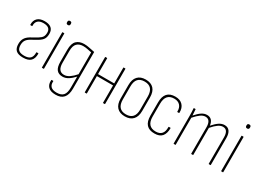

<svg xmlns="http://www.w3.org/2000/svg" viewBox="-38 -1344 3013 2242"><g transform="rotate(30 1468.0 -222.5)"><path d="M170 8Q105 8 75 -19Q45 -46 45 -104Q45 -149 62.5 -179.5Q80 -210 119 -234L210 -286Q246 -308 259 -329.5Q272 -351 272 -387Q272 -461 179 -461Q129 -461 104.5 -437Q80 -413 82 -369Q82 -364 78 -364H58Q54 -364 54 -368Q52 -425 84.5 -456.5Q117 -488 180 -488Q300 -488 300 -387Q300 -343 283.5 -315.5Q267 -288 225 -263L135 -212Q102 -192 87.5 -167.5Q73 -143 73 -105Q73 -60 96 -39Q119 -18 171 -18Q228 -18 252.5 -43Q277 -68 276 -121Q276 -126 280 -126H300Q304 -126 304 -121Q305 -57 273 -24.5Q241 8 170 8Z M425 0Q421 0 421 -4V-476Q421 -480 425 -480H445Q449 -480 449 -476V-4Q449 0 445 0ZM435 -584Q411 -584 411 -608V-615Q411 -638 435 -638Q459 -638 459 -615V-608Q459 -584 435 -584Z M715 193Q647 193 615.5 160.5Q584 128 589 71Q589 66 593 66H613Q616 66 616 71Q612 117 636.5 141.5Q661 166 716 166Q776 166 803.5 134.5Q831 103 831 30V-32Q831 -53 831 -74Q831 -95 831 -116V-117Q794 -76 757 -53Q720 -30 681 -30Q627 -30 600.5 -63.5Q574 -97 574 -168V-330Q574 -416 611.5 -452Q649 -488 714 -488Q749 -488 784.5 -480Q820 -472 859 -465V30Q859 195 715 193ZM686 -57Q722 -57 758 -81.5Q794 -106 831 -149V-443Q802 -449 773.5 -455Q745 -461 715 -461Q663 -461 632.5 -431Q602 -401 602 -330V-171Q602 -57 686 -57Z M1003 0Q999 0 999 -4V-476Q999 -480 1003 -480H1023Q1027 -480 1027 -476V-264H1245V-476Q1245 -480 1249 -480H1268Q1273 -480 1273 -476V-4Q1273 0 1268 0H1249Q1245 0 1245 -4V-237H1027V-4Q1027 0 1023 0Z M1543 8Q1473 8 1435.5 -32Q1398 -72 1398 -149V-330Q1398 -407 1435.5 -447.5Q1473 -488 1543 -488Q1614 -488 1651.5 -448Q1689 -408 1689 -330V-149Q1689 -73 1651.5 -32.5Q1614 8 1543 8ZM1543 -19Q1661 -19 1661 -152V-328Q1661 -461 1543 -461Q1426 -461 1426 -328V-152Q1426 -19 1543 -19Z M1944 8Q1799 10 1799 -150V-328Q1799 -488 1942 -488Q2007 -488 2042.5 -450.5Q2078 -413 2076 -349Q2076 -343 2072 -343H2052Q2048 -343 2048 -348Q2050 -400 2022 -430.5Q1994 -461 1942 -461Q1827 -461 1827 -326V-152Q1827 -19 1944 -19Q2051 -19 2048 -139Q2048 -144 2052 -144H2071Q2076 -144 2076 -140Q2076 -68 2044 -30Q2012 8 1944 8Z M2201 0Q2197 0 2197 -4V-368Q2197 -426 2193 -475Q2193 -480 2197 -480H2215Q2219 -480 2219 -476Q2223 -437 2224 -396Q2264 -442 2298.5 -465Q2333 -488 2370 -488Q2409 -488 2431.5 -464Q2454 -440 2459 -395Q2500 -442 2535 -465Q2570 -488 2607 -488Q2652 -488 2675 -456Q2698 -424 2698 -365V-4Q2698 0 2694 0H2675Q2670 0 2670 -4V-361Q2670 -408 2653 -434.5Q2636 -461 2600 -461Q2569 -461 2536 -438Q2503 -415 2462 -367V-4Q2462 0 2458 0H2438Q2434 0 2434 -4V-361Q2434 -408 2417 -434.5Q2400 -461 2363 -461Q2332 -461 2299.5 -438Q2267 -415 2225 -367V-4Q2225 0 2221 0Z M2842 0Q2838 0 2838 -4V-476Q2838 -480 2842 -480H2862Q2866 -480 2866 -476V-4Q2866 0 2862 0ZM2852 -584Q2828 -584 2828 -608V-615Q2828 -638 2852 -638Q2876 -638 2876 -615V-608Q2876 -584 2852 -584Z"/></g></svg>

Font: Sofia Sans Cond ExtraLight
Style: Regular
Weight: 200
Width: 3
Designer: Botio Nikoltchev, Ani Petrova
Foundry: lettersoup
Version: Version 4.100; ttfautohint (v1.8.3)